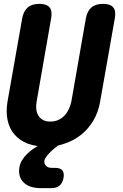

<svg xmlns="http://www.w3.org/2000/svg" viewBox="-20 -750 640 995"><path d="M95 -655Q102 -693 124 -711.5Q146 -730 184 -730Q222 -730 237 -711.5Q252 -693 245 -655L170 -225Q166 -204 168 -185Q170 -166 178.5 -151.5Q187 -137 202.5 -128.5Q218 -120 241 -120Q264 -120 282.5 -128.5Q301 -137 314.5 -151.5Q328 -166 337 -185Q346 -204 350 -225L425 -655Q432 -693 454 -711.5Q476 -730 514 -730Q552 -730 567 -711.5Q582 -693 575 -655L499 -224Q490 -170 464.5 -126.5Q439 -83 402 -53Q365 -23 318 -7Q300 0 281 4L263 18Q241 36 227 53Q213 70 210 83Q208 98 218 109Q228 120 250 120H267Q293 120 303.5 133.5Q314 147 309 173Q304 199 288.5 212Q273 225 247 225H192Q131 225 101.5 194.5Q72 164 81 115Q87 80 123 45Q146 24 175 7Q147 3 123 -6Q82 -22 55.5 -52.5Q29 -83 19.5 -126.5Q10 -170 19 -224Z"/></svg>

Font: Maple Mono NL ExtraBold
Style: Italic
Weight: 800
Italic angle: -10°
Monospace: yes
Designer: subframe7536
Version: Version 7.000